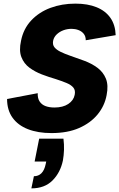

<svg xmlns="http://www.w3.org/2000/svg" viewBox="-20 -727 658 1059"><path d="M330 38Q334 70 333 100Q332 130 327 158Q313 225 269.5 268.5Q226 312 153 312L167 245Q192 245 208.5 228.5Q225 212 232 178L235 164H171L196 38ZM188 -213Q187 -184 199 -166.5Q211 -149 232 -141.5Q253 -134 280 -134Q327 -134 356.5 -153.5Q386 -173 392 -204Q397 -229 384.5 -244Q372 -259 346.5 -269.5Q321 -280 287 -291Q249 -302 211 -316.5Q173 -331 142.5 -353.5Q112 -376 98 -412Q84 -448 96 -502Q109 -568 152 -614Q195 -660 258 -683.5Q321 -707 396 -707Q464 -707 513 -687Q562 -667 589 -628.5Q616 -590 618 -533L453 -505Q453 -527 441.5 -541Q430 -555 412 -561.5Q394 -568 375 -568Q351 -568 329.5 -560Q308 -552 292.5 -537Q277 -522 273 -502Q269 -480 280.5 -466Q292 -452 314.5 -441Q337 -430 366 -420Q404 -407 444.5 -392Q485 -377 517 -353.5Q549 -330 564 -293.5Q579 -257 568 -202Q557 -143 518.5 -96Q480 -49 416.5 -21Q353 7 264 7Q189 7 134 -14.5Q79 -36 49 -78Q19 -120 19 -181Z"/></svg>

Font: Albert Sans Black
Style: Italic
Weight: 900
Italic angle: -11.25°
Designer: Andreas Rasmussen
Foundry: a.Foundry
Version: Version 1.025